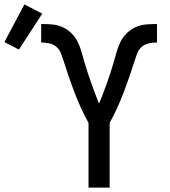

<svg xmlns="http://www.w3.org/2000/svg" viewBox="-150 -852 770 872"><path d="M252 0V-294Q243 -310 234.5 -327Q226 -344 218 -361Q210 -378 203 -395.5Q196 -413 189 -430.5Q182 -448 176 -465.5Q170 -483 163.5 -501Q157 -519 151.5 -536.5Q146 -554 140 -572Q134 -590 127.5 -608Q121 -626 107 -638.5Q93 -651 74 -655Q55 -659 37 -659V-743Q61 -743 86 -741Q111 -739 133.5 -729Q156 -719 174 -701.5Q192 -684 203 -661.5Q214 -639 220.5 -615.5Q227 -592 234 -568Q241 -544 248.5 -521Q256 -498 264.5 -474.5Q273 -451 281.5 -428Q290 -405 300 -382Q310 -405 318.5 -428Q327 -451 335.5 -474.5Q344 -498 351.5 -521Q359 -544 366 -568Q373 -592 379.5 -615.5Q386 -639 397 -661.5Q408 -684 426 -701.5Q444 -719 466.5 -729Q489 -739 514 -741Q539 -743 563 -743V-659Q545 -659 526 -655Q507 -651 493 -638.5Q479 -626 472.5 -608Q466 -590 460 -572Q454 -554 448.5 -536.5Q443 -519 436.5 -501Q430 -483 424 -465.5Q418 -448 411 -430.5Q404 -413 397 -395.5Q390 -378 382 -361Q374 -344 365.5 -327Q357 -310 348 -294V0ZM-64 -627 -130 -661 -39 -832 42 -790Z"/></svg>

Font: Iosevka Medium Extended
Style: Regular
Weight: 500
Width: 7
Monospace: yes
Designer: Belleve Invis
Foundry: Belleve Invis
Version: Version 32.5.0; ttfautohint (v1.8.4)